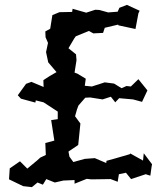

<svg xmlns="http://www.w3.org/2000/svg" viewBox="-20 -736 682 788"><path d="M62 -74 20 -45 17 0 75 28 111 32 134 13 156 22 170 -1 205 13 240 5 286 3V18L336 -2L353 0H366L434 -1L463 10L468 -21L497 -27L518 -1L578 -21L597 -15L602 -51L604 -62L570 -107L567 -77L515 -106L512 -103L450 -85L417 -76L416 -67L369 -87L328 -84L281 -71L265 -93L261 -114L301 -141L310 -229L288 -259L296 -287L302 -303L330 -335L350 -336L401 -328L435 -339L453 -316L469 -333L526 -328L563 -318L585 -365L548 -411L517 -381L499 -383L479 -374L448 -393L410 -398L357 -381L328 -384L332 -413L297 -434L286 -438L294 -489L292 -513L261 -538L284 -577L291 -587L345 -609L363 -599L403 -601L410 -622L465 -635L466 -632L536 -617L548 -681L553 -692L501 -716L470 -704L463 -688L424 -685L388 -695L371 -696L334 -684L278 -700L276 -687L224 -686L195 -674L186 -618L166 -607L167 -583L177 -560L169 -522L178 -480L212 -440L184 -424L158 -407L159 -379L109 -400L87 -392L53 -345L66 -331L125 -315L127 -324L159 -316L217 -278V-247L190 -243L203 -159L166 -149L168 -100L145 -89L133 -78L92 -44Z"/></svg>

Font: チョークS
Style: Regular
Weight: 400
Designer: [Stick] Fontworks Inc.
Foundry: [Stick] Fontworks Inc.
Version: Version 1.200;FEAKit 1.0